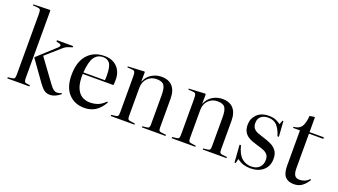

<svg xmlns="http://www.w3.org/2000/svg" viewBox="-64 -1308 3283 1863"><g transform="rotate(20 1577.5 -376.0)"><path d="M43 0V-12L86 -17Q106 -19 111.5 -29.5Q117 -40 117 -68V-688Q117 -719 112.5 -732Q108 -745 82 -747L33 -751L35 -761L203 -766L210 -761V-64Q210 -45 214 -32Q218 -19 237 -17L271 -13V0ZM484 9Q450 9 426 -8Q402 -25 373 -65L221 -278V-284L405 -452Q419 -464 418.5 -475.5Q418 -487 398 -492L368 -500L370 -513H536V-500L501 -489Q488 -485 475 -478.5Q462 -472 437 -450L295 -325L466 -91Q490 -58 507 -46.5Q524 -35 541 -35Q552 -35 565 -38Q578 -41 588 -46L593 -38Q573 -19 542.5 -5Q512 9 484 9Z M841 14Q741 14 679 -52Q617 -118 617 -245Q617 -382 682.5 -454.5Q748 -527 857 -527Q940 -527 988 -478Q1036 -429 1036 -348Q1036 -332 1035.5 -318.5Q1035 -305 1033 -291H716Q713 -206 732.5 -154Q752 -102 789 -78Q826 -54 873 -54Q916 -54 953.5 -67Q991 -80 1031 -120L1040 -113Q1000 -44 951.5 -15Q903 14 841 14ZM717 -307H939Q940 -316 940.5 -327.5Q941 -339 941 -352Q941 -443 918.5 -477.5Q896 -512 848 -512Q790 -512 757.5 -466.5Q725 -421 717 -307Z M1111 0V-12L1159 -18Q1175 -20 1180 -30Q1185 -40 1185 -66V-433Q1185 -468 1179 -481Q1173 -494 1151 -495L1101 -499L1102 -509L1271 -518L1276 -513L1275 -415H1276Q1299 -471 1345.5 -499Q1392 -527 1445 -527Q1521 -527 1560 -483Q1599 -439 1599 -356V-58Q1599 -36 1605 -27.5Q1611 -19 1630 -17L1677 -12V0H1432V-11L1476 -16Q1495 -18 1500.5 -27Q1506 -36 1506 -58V-360Q1506 -431 1486 -460Q1466 -489 1409 -489Q1353 -489 1315.5 -451.5Q1278 -414 1278 -351V-62Q1278 -40 1283 -30.5Q1288 -21 1303 -19L1356 -11V0Z M1740 0V-12L1788 -18Q1804 -20 1809 -30Q1814 -40 1814 -66V-433Q1814 -468 1808 -481Q1802 -494 1780 -495L1730 -499L1731 -509L1900 -518L1905 -513L1904 -415H1905Q1928 -471 1974.5 -499Q2021 -527 2074 -527Q2150 -527 2189 -483Q2228 -439 2228 -356V-58Q2228 -36 2234 -27.5Q2240 -19 2259 -17L2306 -12V0H2061V-11L2105 -16Q2124 -18 2129.5 -27Q2135 -36 2135 -58V-360Q2135 -431 2115 -460Q2095 -489 2038 -489Q1982 -489 1944.5 -451.5Q1907 -414 1907 -351V-62Q1907 -40 1912 -30.5Q1917 -21 1932 -19L1985 -11V0Z M2394 14 2381 -166 2395 -167Q2418 -76 2460 -41Q2502 -6 2557 -6Q2611 -6 2641 -35.5Q2671 -65 2671 -114Q2671 -149 2654.5 -168.5Q2638 -188 2608.5 -199.5Q2579 -211 2539 -222Q2515 -229 2488.5 -238.5Q2462 -248 2439 -264.5Q2416 -281 2402 -308Q2388 -335 2388 -376Q2388 -439 2431.5 -483Q2475 -527 2554 -527Q2600 -527 2629.5 -513.5Q2659 -500 2677 -486L2692 -527H2702L2713 -368L2698 -369Q2679 -434 2646 -471Q2613 -508 2554 -508Q2507 -508 2479.5 -484.5Q2452 -461 2452 -417Q2452 -381 2469.5 -361Q2487 -341 2515.5 -330.5Q2544 -320 2577 -310Q2615 -299 2652 -282Q2689 -265 2713.5 -234Q2738 -203 2738 -149Q2738 -74 2688 -30Q2638 14 2555 14Q2517 14 2483 3.5Q2449 -7 2418 -32L2406 14Z M3004 14Q2946 14 2915 -19.5Q2884 -53 2884 -133V-497H2813V-508Q2867 -512 2891.5 -544.5Q2916 -577 2924 -661L2972 -668L2977 -664V-513H3125V-497H2977V-140Q2977 -92 2991.5 -68.5Q3006 -45 3044 -45Q3069 -45 3095 -55.5Q3121 -66 3140 -88L3150 -81Q3121 -35 3087.5 -10.5Q3054 14 3004 14Z"/></g></svg>

Font: Literata 72pt
Style: Regular
Weight: 400
Designer: Latin by Veronika Burian and Jose Scaglione. Greek by Irene Vlachou. Cyrillic by Vera Evstafieva.
Foundry: TypeTogether
Version: Version 3.002